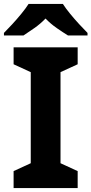

<svg xmlns="http://www.w3.org/2000/svg" viewBox="-37 -954 464 974"><path d="M357 0H32V-86L119 -126V-588L32 -628V-714H357V-628L270 -588V-126L357 -86ZM282 -934Q296 -912 318.5 -884.5Q341 -857 365 -831Q389 -805 407 -787V-774H308Q282 -790 251 -811.5Q220 -833 194 -860Q168 -833 138 -812Q108 -791 82 -774H-17V-787Q2 -806 25.5 -831.5Q49 -857 71.5 -884.5Q94 -912 108 -934Z"/></svg>

Font: Noto Sans Ol Chiki
Style: Bold
Weight: 700
Designer: Monotype Design Team, Lewis McGuffie
Foundry: Monotype Imaging Inc.
Version: Version 2.003; ttfautohint (v1.8.4.7-5d5b)